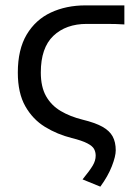

<svg xmlns="http://www.w3.org/2000/svg" viewBox="-20 -506 506 710"><path d="M351 184.2 285.3 157.4Q312 124.7 322.9 106.3Q333.8 88 333.8 69.6Q333.8 56.1 327.9 45Q322 34 302.8 24Q283.6 13.9 245.3 4.4Q192 -9 146.7 -36.6Q101.3 -64.3 73.6 -113.1Q45.9 -161.9 45.9 -237.7Q45.9 -323 78.7 -378.2Q111.6 -433.3 168.3 -459.7Q225.1 -486.1 295.7 -486.1H439.9V-415.6Q411.6 -417.6 375.8 -417.6Q340 -417.6 300.8 -417.6Q223.8 -417.6 177.3 -373.4Q130.9 -329.2 130.9 -237.7Q130.9 -184.8 150.4 -150.3Q169.9 -115.9 204.7 -95.4Q239.4 -74.9 285.3 -63.5Q331.5 -52.3 358.3 -37.5Q385.1 -22.6 396.5 -1.6Q408 19.5 408 49.9Q408 71.9 393.6 108.8Q379.2 145.7 351 184.2Z"/></svg>

Font: Source Sans 3 VF
Style: Regular
Weight: 200
Designer: Paul D. Hunt
Foundry: Adobe
Version: Version 3.046;hotconv 1.0.118;makeotfexe 2.5.65603